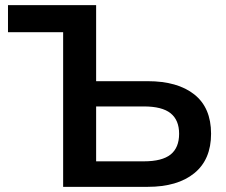

<svg xmlns="http://www.w3.org/2000/svg" viewBox="-20 -725 876 745"><path d="M225 0V-600H11V-705H353V-410H553Q669 -410 734 -358.5Q799 -307 799 -206Q799 -106 734 -53Q669 0 553 0ZM353 -99H538Q609 -99 642 -125.5Q675 -152 675 -206Q675 -259 642 -285.5Q609 -312 538 -312H353Z"/></svg>

Font: MulishBold
Style: Bold
Weight: 700
Designer: Vernon Adams
Foundry: Vernon Adams
Version: Version 3.602; ttfautohint (v1.8.3)